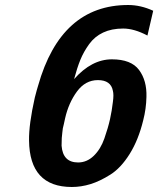

<svg xmlns="http://www.w3.org/2000/svg" viewBox="-20 -727 632 767"><path d="M119 -337Q128 -372 132 -384Q223 -707 492 -707Q542 -707 592 -684L569 -585Q516 -613 472 -613Q426 -613 392 -597Q358 -581 336 -550.5Q314 -520 301 -488Q288 -456 276 -411Q346 -490 427 -490Q504 -490 535.5 -447.5Q567 -405 565 -340Q564 -292 552 -246Q533 -168 498 -112Q463 -56 421 -29.5Q379 -3 341.5 8.5Q304 20 267 20Q98 20 96 -166Q95 -230 119 -337ZM240 -254 235 -231Q230 -214 229 -198Q226 -180 226 -145Q231 -78 292 -78Q327 -78 354.5 -104.5Q382 -131 397 -174Q412 -217 419.5 -251Q427 -285 431 -320Q435 -349 431 -364Q423 -407 371 -407Q321 -407 287.5 -361.5Q254 -316 240 -254Z"/></svg>

Font: Coval
Style: ExtraBold Italic
Weight: 800
Foundry: Context Ltd
Version: Version 001.000